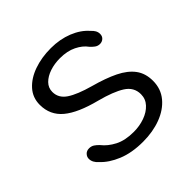

<svg xmlns="http://www.w3.org/2000/svg" viewBox="-166 -771 928 928"><g transform="rotate(-45 298.0 -307.0)"><path d="M303 10.5Q226.5 10.5 170.8 -12.5Q115 -35.5 82.5 -71Q58.5 -91.5 58.5 -117Q58.5 -130.5 68.5 -141.2Q78.5 -152 95.5 -152Q110.5 -152 122 -144.5Q133.5 -137 144 -125.5Q167.5 -95.5 206.8 -75.2Q246 -55 304.5 -55Q344.5 -55 379.5 -67.5Q414.5 -80 436.2 -103.5Q458 -127 458 -159.5Q458 -207.5 415 -234.8Q372 -262 290 -283.5Q180 -311.5 127.8 -355Q75.5 -398.5 75.5 -469Q75.5 -518 107 -553Q138.5 -588 191 -606.5Q243.5 -625 307 -625Q368.5 -625 419.8 -604.5Q471 -584 501.5 -548.5Q512.5 -539 518.5 -528.2Q524.5 -517.5 524.5 -505Q524.5 -489.5 514.2 -480.2Q504 -471 489.5 -471Q475 -471 463.2 -479.8Q451.5 -488.5 443 -498.5Q424.5 -524.5 389 -542Q353.5 -559.5 304 -559.5Q266.5 -559.5 234.2 -548.8Q202 -538 182.2 -518Q162.5 -498 162.5 -470Q162.5 -428 201 -402.2Q239.5 -376.5 318.5 -354.5Q392 -334.5 442.5 -309.8Q493 -285 519 -250Q545 -215 545 -164Q545 -109.5 512.5 -70.2Q480 -31 425 -10.2Q370 10.5 303 10.5Z"/></g></svg>

Font: Sono
Style: Regular
Weight: 400
Designer: Tyler Finck
Foundry: Tyler Finck
Version: Version 2.112